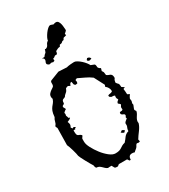

<svg xmlns="http://www.w3.org/2000/svg" viewBox="-218 -1006 972 1107"><g transform="rotate(-30 268.5 -452.5)"><path d="M264 -646Q267 -647 274 -648.5Q281 -650 289 -650.5Q297 -651 304.5 -651.5Q312 -652 315 -652Q323 -652 334.5 -645Q346 -638 357 -628Q368 -618 376.5 -607Q385 -596 388 -589Q403 -583 409.5 -580.5Q416 -578 416 -559Q420 -549 432 -544L427 -527Q430 -522 432.5 -518.5Q435 -515 435 -510Q435 -505 437 -495Q445 -489 451.5 -487Q458 -485 462.5 -482Q467 -479 469.5 -473.5Q472 -468 472 -455Q467 -450 465 -443.5Q463 -437 462 -430Q467 -421 475 -414Q478 -409 478 -403Q478 -397 479 -391Q483 -388 487.5 -385.5Q492 -383 496 -380L484 -375Q485 -366 486 -356.5Q487 -347 487 -338L501 -331V-330Q497 -325 493.5 -319.5Q490 -314 488 -308L490 -292L486 -278L488 -268L478 -243Q478 -235 485 -228Q483 -218 478.5 -210.5Q474 -203 469.5 -196Q465 -189 462 -180.5Q459 -172 461 -160Q455 -140 439 -119Q423 -98 412 -80L415 -66L406 -63L394 -65Q388 -62 385 -55Q382 -48 377 -43Q372 -38 367 -34.5Q362 -31 358 -26Q350 -29 341 -29Q327 -29 321.5 -21Q316 -13 316 0H308L299 -13H247Q242 -13 238.5 -8.5Q235 -4 229 -4Q215 -4 212 -9.5Q209 -15 203 -26Q197 -26 191 -26Q185 -26 179 -25Q171 -28 164.5 -34Q158 -40 152 -46Q146 -52 139 -56Q132 -60 122 -60Q117 -64 116 -69.5Q115 -75 114 -80Q111 -84 103 -98Q95 -112 86.5 -127.5Q78 -143 71.5 -156.5Q65 -170 65 -172Q65 -176 62 -188.5Q59 -201 55 -215Q51 -229 46.5 -241.5Q42 -254 40 -257Q40 -286 41 -313.5Q42 -341 42 -370L36 -382L38 -388Q46 -396 48.5 -409Q51 -422 59 -433Q61 -458 66 -470.5Q71 -483 77.5 -491.5Q84 -500 90.5 -507.5Q97 -515 102 -530Q99 -537 99 -544Q99 -556 105.5 -563.5Q112 -571 119.5 -576.5Q127 -582 133.5 -586Q140 -590 141 -595Q143 -601 142.5 -612Q142 -623 150 -626L209 -649Q223 -649 236.5 -647.5Q250 -646 264 -646ZM282 -563 270 -558Q272 -550 272 -545Q272 -543 271 -540.5Q270 -538 270 -536Q266 -535 263 -534.5Q260 -534 256 -534Q248 -539 247.5 -546Q247 -553 244 -561Q237 -560 233.5 -554.5Q230 -549 228 -543L215 -550Q206 -548 199 -544Q194 -531 189.5 -526Q185 -521 174 -512Q170 -504 165 -502Q160 -500 155.5 -498.5Q151 -497 148 -492.5Q145 -488 145 -475Q142 -470 136 -468Q130 -466 130 -458L138 -443L137 -439Q132 -437 128 -433.5Q124 -430 120 -426L122 -417L120 -407Q124 -398 126 -389L135 -386Q130 -380 123.5 -377Q117 -374 110 -371Q115 -361 115 -352Q115 -347 113 -343Q111 -339 109 -334L117 -324L125 -329L137 -322L128 -318L129 -313L115 -312Q115 -294 116.5 -287Q118 -280 122 -277Q126 -274 131.5 -272.5Q137 -271 145 -263Q144 -258 140.5 -254Q137 -250 135 -245V-225Q135 -208 148 -183Q161 -158 179.5 -134Q198 -110 219.5 -93Q241 -76 259 -76Q275 -76 284.5 -79Q294 -82 300.5 -86.5Q307 -91 314.5 -95.5Q322 -100 335 -103Q342 -110 347 -117Q352 -124 357 -130.5Q362 -137 369 -142Q376 -147 387 -150Q387 -164 392 -173Q397 -182 395 -198Q398 -205 404.5 -209.5Q411 -214 416 -219L413 -225L419 -237Q419 -246 410.5 -248.5Q402 -251 398 -257L397 -263Q397 -271 406.5 -270.5Q416 -270 420 -276Q419 -280 419 -287Q419 -293 422 -296.5Q425 -300 427 -306Q424 -310 421 -312.5Q418 -315 414 -318Q414 -329 427 -336Q427 -341 425.5 -343Q424 -345 423 -347Q422 -349 421.5 -353Q421 -357 423 -366Q418 -369 412.5 -369.5Q407 -370 401 -370Q395 -373 392 -375.5Q389 -378 389 -386Q396 -390 404 -390.5Q412 -391 419 -396L420 -400Q420 -411 414 -421.5Q408 -432 399 -438L403 -450L368 -517Q348 -532 326 -542Q304 -552 282 -563ZM391 -634Q406 -634 412 -620Q410 -619 405 -617Q400 -615 398 -615Q393 -615 388.5 -617.5Q384 -620 384 -625ZM344 -165 357 -174 372 -166 364 -155Q358 -155 353.5 -158.5Q349 -162 344 -165ZM366 -835Q363 -830 358.5 -826.5Q354 -823 350 -819L353 -809Q342 -805 336.5 -804.5Q331 -804 326 -792Q317 -792 312 -786Q307 -780 294 -780L288 -769Q279 -769 272 -765.5Q265 -762 257 -758Q257 -753 255.5 -749Q254 -745 252 -740L238 -739Q229 -730 220 -729L221 -715L210 -711Q204 -714 201 -714Q198 -714 196 -713.5Q194 -713 191.5 -712Q189 -711 184 -711Q180 -713 175.5 -716.5Q171 -720 171 -725Q171 -731 174 -736Q177 -741 177 -747Q177 -753 173.5 -756.5Q170 -760 165 -763L173 -762L182 -763Q188 -773 199 -781Q201 -786 203 -790.5Q205 -795 206 -800L212 -799Q225 -803 230 -815.5Q235 -828 246 -834Q246 -841 252 -853Q258 -865 266.5 -876.5Q275 -888 284.5 -896.5Q294 -905 301 -905Q306 -905 311 -902.5Q316 -900 321 -899Q331 -903 338 -903Q348 -903 353.5 -895Q359 -887 361.5 -876Q364 -865 364.5 -853.5Q365 -842 366 -835Z"/></g></svg>

Font: ErikasBuero
Style: Regular
Weight: 400
Designer: Peter Wiegel
Foundry: Peter Wiegel
Version: Version 1.006